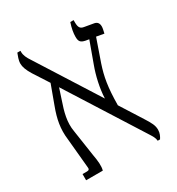

<svg xmlns="http://www.w3.org/2000/svg" viewBox="-159 -749 790 857"><g transform="rotate(-30 236.0 -320.0)"><path d="M39 0H125C131 -21 128 -49 122 -82L102 -216C93 -266 106 -313 124 -365L142 -420L382 -41C396 -19 403 -8 404 7H416C423 -4 430 -17 430 -35C430 -57 421 -74 400 -107L329 -219C330 -312 339 -361 358 -418L398 -533L437 -526C440 -540 443 -550 443 -560C443 -580 432 -587 419 -589L373 -597C354 -600 348 -610 348 -636V-647H331C322 -621 318 -597 318 -578C318 -555 324 -546 348 -541L366 -538L326 -428C310 -385 296 -326 294 -274L95 -588C82 -607 74 -624 74 -641V-647H58C53 -633 45 -616 45 -597C45 -581 52 -561 68 -535L119 -456L83 -358C62 -302 53 -255 60 -199L74 -49C76 -37 73 -32 62 -32H39Z"/></g></svg>

Font: Noto Serif Hebrew Condensed Light
Style: Regular
Weight: 300
Width: 3
Designer: Monotype Design Team
Foundry: Monotype Imaging Inc.
Version: Version 2.004